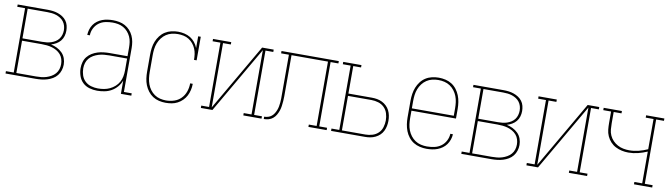

<svg xmlns="http://www.w3.org/2000/svg" viewBox="-33 -991 5065 1452"><g transform="rotate(10 2500.0 -265.0)"><path d="M17 0V-18H77V-512H17V-530H248Q268 -530 288 -527.5Q308 -525 327 -518.5Q346 -512 363 -501Q380 -490 392 -474Q404 -458 409 -438Q414 -418 414 -398Q414 -377 408 -356.5Q402 -336 388.5 -319.5Q375 -303 356.5 -292.5Q338 -282 318 -276Q342 -271 364.5 -260Q387 -249 404.5 -231.5Q422 -214 430.5 -190.5Q439 -167 439 -142Q439 -120 432 -98Q425 -76 411 -58.5Q397 -41 377.5 -29.5Q358 -18 336.5 -11.5Q315 -5 292.5 -2.5Q270 0 248 0ZM97 -284H248Q266 -284 283.5 -286Q301 -288 317.5 -293.5Q334 -299 349 -308.5Q364 -318 374.5 -332Q385 -346 390 -363.5Q395 -381 395 -398Q395 -416 390 -433Q385 -450 374.5 -464Q364 -478 349 -487.5Q334 -497 317.5 -502.5Q301 -508 283.5 -510Q266 -512 248 -512H97ZM97 -18H248Q268 -18 288 -20Q308 -22 327 -28Q346 -34 363.5 -44Q381 -54 394 -69Q407 -84 413 -103Q419 -122 419 -142Q419 -162 413 -181.5Q407 -201 394 -216Q381 -231 363.5 -241Q346 -251 327 -256.5Q308 -262 288 -264Q268 -266 248 -266H97Z M721 8Q691 8 661.5 -0.5Q632 -9 610.5 -29.5Q589 -50 579 -79.5Q569 -109 569 -139Q569 -163 575.5 -186Q582 -209 596.5 -227Q611 -245 631.5 -257.5Q652 -270 674.5 -277Q697 -284 720.5 -286.5Q744 -289 767 -289H903V-355Q903 -376 900 -397.5Q897 -419 888 -438.5Q879 -458 864.5 -474.5Q850 -491 831 -501.5Q812 -512 791 -516Q770 -520 748 -520Q720 -520 692.5 -514Q665 -508 643 -491.5Q621 -475 608 -449Q595 -423 595 -395H575Q576 -416 582 -436.5Q588 -457 600 -474.5Q612 -492 629 -504.5Q646 -517 665.5 -524.5Q685 -532 706 -535Q727 -538 748 -538Q772 -538 796 -533.5Q820 -529 841 -517.5Q862 -506 878.5 -488Q895 -470 905 -448Q915 -426 919 -402.5Q923 -379 923 -355V-18H983V0H903V-102Q893 -75 874 -53Q855 -31 830.5 -17Q806 -3 777.5 2.5Q749 8 721 8ZM724 -10Q748 -10 771 -14Q794 -18 815 -28Q836 -38 854 -54Q872 -70 883 -90Q894 -110 898.5 -133.5Q903 -157 903 -180V-271H767Q746 -271 725.5 -269Q705 -267 685 -261Q665 -255 646.5 -244.5Q628 -234 614.5 -218Q601 -202 595 -182Q589 -162 589 -141Q589 -114 597.5 -88Q606 -62 625.5 -43.5Q645 -25 671.5 -17.5Q698 -10 724 -10Z M1247 8Q1221 8 1195.5 2Q1170 -4 1148.5 -18Q1127 -32 1111 -53Q1095 -74 1085.5 -98Q1076 -122 1072.5 -148Q1069 -174 1069 -200V-330Q1069 -356 1072.5 -382Q1076 -408 1085.5 -432Q1095 -456 1111 -477Q1127 -498 1149 -512Q1171 -526 1196.5 -532Q1222 -538 1248 -538Q1273 -538 1297 -532.5Q1321 -527 1342 -514.5Q1363 -502 1378.5 -482.5Q1394 -463 1403 -440V-530H1423V-349H1403Q1403 -371 1400 -392.5Q1397 -414 1388.5 -434Q1380 -454 1366 -471Q1352 -488 1333.5 -499.5Q1315 -511 1293.5 -515.5Q1272 -520 1250 -520Q1250 -520 1250 -520Q1250 -520 1250 -520Q1226 -520 1203 -514.5Q1180 -509 1160.5 -496Q1141 -483 1126.5 -464Q1112 -445 1103.5 -423Q1095 -401 1092 -377.5Q1089 -354 1089 -330V-200Q1089 -177 1092 -153.5Q1095 -130 1103 -108Q1111 -86 1125 -67Q1139 -48 1158.5 -34.5Q1178 -21 1201 -15.5Q1224 -10 1247 -10Q1279 -10 1309.5 -20Q1340 -30 1362 -52.5Q1384 -75 1394.5 -105.5Q1405 -136 1405 -167Q1405 -168 1405 -168Q1405 -168 1405 -169H1425Q1425 -168 1425 -167.5Q1425 -167 1425 -167Q1425 -144 1419.5 -120.5Q1414 -97 1403.5 -76.5Q1393 -56 1376 -39Q1359 -22 1338 -11Q1317 0 1294 4Q1271 8 1247 8Z M1517 0V-18H1577V-512H1517V-530H1657V-512H1597V-18L1894 -530H1983V-512H1923V-18H1983V0H1843V-18H1903V-512L1606 0Z M2000 0V-18Q2015 -18 2030 -22.5Q2045 -27 2056.5 -36.5Q2068 -46 2076 -59Q2084 -72 2089.5 -86.5Q2095 -101 2097.5 -116Q2100 -131 2101.5 -146Q2103 -161 2103 -176Q2103 -191 2103 -207Q2103 -221 2103 -235Q2103 -249 2103 -264V-512H2043V-530H2483V-512H2423V-18H2483V0H2343V-18H2403V-512H2123V-264Q2123 -261 2123 -258Q2123 -255 2123 -252V-245Q2123 -242 2123 -239Q2123 -236 2123 -233Q2123 -214 2123 -195.5Q2123 -177 2121.5 -158.5Q2120 -140 2117.5 -121Q2115 -102 2109 -84.5Q2103 -67 2093.5 -50.5Q2084 -34 2069.5 -22Q2055 -10 2037 -5Q2019 0 2000 0Z M2517 0V-18H2577V-512H2517V-530H2657V-512H2597V-301H2778Q2798 -301 2818 -297.5Q2838 -294 2856.5 -285Q2875 -276 2890 -261.5Q2905 -247 2914 -229Q2923 -211 2927 -191Q2931 -171 2931 -150Q2931 -130 2927 -110Q2923 -90 2914 -71.5Q2905 -53 2890 -39Q2875 -25 2856.5 -16Q2838 -7 2818 -3.5Q2798 0 2778 0ZM2597 -18H2778Q2804 -18 2830.5 -26Q2857 -34 2876 -52.5Q2895 -71 2903 -97.5Q2911 -124 2911 -150Q2911 -177 2903 -203Q2895 -229 2876 -248Q2857 -267 2830.5 -275Q2804 -283 2778 -283H2597Z M3251 8Q3225 8 3199 2Q3173 -4 3151 -17.5Q3129 -31 3112.5 -52Q3096 -73 3086.5 -97.5Q3077 -122 3073 -148Q3069 -174 3069 -200V-330Q3069 -356 3073 -382Q3077 -408 3086.5 -432Q3096 -456 3112 -477Q3128 -498 3150 -512Q3172 -526 3198 -532Q3224 -538 3250 -538Q3276 -538 3302 -532Q3328 -526 3350 -512Q3372 -498 3388 -477Q3404 -456 3413.5 -432Q3423 -408 3427 -382Q3431 -356 3431 -330V-256H3089V-200Q3089 -176 3092 -152.5Q3095 -129 3103.5 -107Q3112 -85 3126.5 -66Q3141 -47 3160.5 -34Q3180 -21 3203.5 -15.5Q3227 -10 3251 -10Q3279 -10 3307 -16Q3335 -22 3358 -38.5Q3381 -55 3394.5 -81Q3408 -107 3409 -135H3429Q3428 -114 3421 -93.5Q3414 -73 3401.5 -55.5Q3389 -38 3371.5 -25.5Q3354 -13 3334.5 -5.5Q3315 2 3293.5 5Q3272 8 3251 8ZM3411 -274V-330Q3411 -354 3408 -377.5Q3405 -401 3396.5 -423Q3388 -445 3373.5 -464Q3359 -483 3339.5 -496Q3320 -509 3297 -514.5Q3274 -520 3250 -520Q3226 -520 3203 -514.5Q3180 -509 3160.5 -496Q3141 -483 3126.5 -464Q3112 -445 3103.5 -423Q3095 -401 3092 -377.5Q3089 -354 3089 -330V-274Z M3517 0V-18H3577V-512H3517V-530H3748Q3768 -530 3788 -527.5Q3808 -525 3827 -518.5Q3846 -512 3863 -501Q3880 -490 3892 -474Q3904 -458 3909 -438Q3914 -418 3914 -398Q3914 -377 3908 -356.5Q3902 -336 3888.5 -319.5Q3875 -303 3856.5 -292.5Q3838 -282 3818 -276Q3842 -271 3864.5 -260Q3887 -249 3904.5 -231.5Q3922 -214 3930.5 -190.5Q3939 -167 3939 -142Q3939 -120 3932 -98Q3925 -76 3911 -58.5Q3897 -41 3877.5 -29.5Q3858 -18 3836.5 -11.5Q3815 -5 3792.5 -2.5Q3770 0 3748 0ZM3597 -284H3748Q3766 -284 3783.5 -286Q3801 -288 3817.5 -293.5Q3834 -299 3849 -308.5Q3864 -318 3874.5 -332Q3885 -346 3890 -363.5Q3895 -381 3895 -398Q3895 -416 3890 -433Q3885 -450 3874.5 -464Q3864 -478 3849 -487.5Q3834 -497 3817.5 -502.5Q3801 -508 3783.5 -510Q3766 -512 3748 -512H3597ZM3597 -18H3748Q3768 -18 3788 -20Q3808 -22 3827 -28Q3846 -34 3863.5 -44Q3881 -54 3894 -69Q3907 -84 3913 -103Q3919 -122 3919 -142Q3919 -162 3913 -181.5Q3907 -201 3894 -216Q3881 -231 3863.5 -241Q3846 -251 3827 -256.5Q3808 -262 3788 -264Q3768 -266 3748 -266H3597Z M4017 0V-18H4077V-512H4017V-530H4157V-512H4097V-18L4394 -530H4483V-512H4423V-18H4483V0H4343V-18H4403V-512L4106 0Z M4843 0V-18H4903V-262Q4869 -247 4832.5 -238Q4796 -229 4759 -229Q4733 -229 4708 -234.5Q4683 -240 4660.5 -251.5Q4638 -263 4620.5 -282Q4603 -301 4592.5 -324.5Q4582 -348 4579.5 -373.5Q4577 -399 4577 -425V-512H4517V-530H4657V-512H4597V-425Q4597 -401 4599 -378Q4601 -355 4610.5 -333.5Q4620 -312 4636.5 -295Q4653 -278 4673.5 -267Q4694 -256 4717 -251.5Q4740 -247 4763 -247Q4799 -247 4834.5 -256Q4870 -265 4903 -280V-512H4843V-530H4983V-512H4923V-18H4983V0Z"/></g></svg>

Font: Iosevka Slab Thin
Style: Regular
Weight: 100
Monospace: yes
Designer: Belleve Invis
Foundry: Belleve Invis
Version: Version 11.1.0; ttfautohint (v1.8.3)